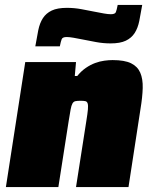

<svg xmlns="http://www.w3.org/2000/svg" viewBox="-20 -763 628 783"><path d="M4 0ZM290 0 332 -269Q337 -300 338.5 -316.5Q340 -333 337.5 -341Q335 -349 328 -350.5Q321 -352 309 -352Q296 -352 288 -350.5Q280 -349 275.5 -341Q271 -333 268 -316.5Q265 -300 260 -269L218 0H4L83 -510H290L285 -453H295Q311 -473 330 -486Q349 -499 368 -506Q387 -513 405.5 -515.5Q424 -518 439 -518Q488 -518 514.5 -505Q541 -492 552 -466.5Q563 -441 562 -404Q561 -367 553 -319L504 0ZM560 -743Q554 -707 548 -677.5Q542 -648 529 -628Q516 -608 493 -597Q470 -586 431 -586Q401 -586 371.5 -591.5Q342 -597 317 -602Q297 -606 280 -609Q263 -612 252 -612Q235 -612 231.5 -603Q228 -594 224 -574H124Q130 -610 136 -639.5Q142 -669 155 -689Q168 -709 191 -720Q214 -731 253 -731Q283 -731 312.5 -725.5Q342 -720 367 -715Q387 -711 404 -708Q421 -705 432 -705Q449 -705 452.5 -713.5Q456 -722 460 -743Z"/></svg>

Font: Azeri Sans Black
Style: Italic
Weight: 900
Designer: Hector Gatti & Omnibus-Type (original fonts) / Cristiano Sobral (main changes and remastering)
Foundry: Omnibus-Type
Version: Version 0.07;August 21, 2020;FontCreator 13.0.0.2681 64-bit;